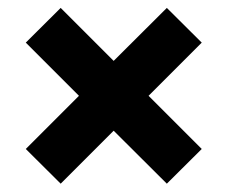

<svg xmlns="http://www.w3.org/2000/svg" viewBox="-20 -616 560 473"><path d="M129.5 -163.5 43.5 -249 174.5 -380 43.5 -511 129.5 -596.5 260 -466 391 -596.5 477 -511 346 -380 477 -249 391 -163.5 260 -294Z"/></svg>

Font: Encode Sans SC Condensed Thin
Style: Bold
Weight: 700
Version: Version 3.002